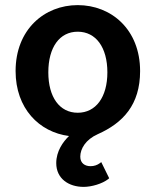

<svg xmlns="http://www.w3.org/2000/svg" viewBox="-20 -523 609 751"><path d="M307 208C338 208 380 196 404 177L407 174L376 111L371 115C360 123 348 127 334 127C313 127 294 116 294 90C294 59 315 23 362 2C461 -42 528 -113 528 -245C528 -408 415 -503 284 -503C154 -503 41 -408 41 -245C41 -99 133 -6 250 9C227 31 200 68 200 115C200 176 249 208 307 208ZM284 -399C355 -399 400 -338 400 -240C400 -143 355 -82 284 -82C213 -82 169 -143 169 -240C169 -338 213 -399 284 -399Z"/></svg>

Font: Falling Sky
Style: Med
Weight: 500
Designer: Paul D. Hunt
Foundry: Adobe Systems Incorporated
Version: Version 1.02